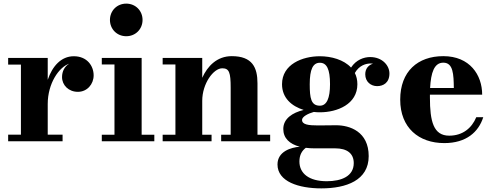

<svg xmlns="http://www.w3.org/2000/svg" viewBox="-20 -780 2726 1060"><path d="M25 -36.5V0H325.5V-36.5H243.5V-206C243.5 -320 306 -409.5 362 -428.5C337 -413.5 322.5 -386.5 322.5 -354.5C322.5 -309.5 359 -273 410 -273C461 -273 497 -315 497 -364C497 -416 461 -469.5 387.5 -469.5C317.5 -469.5 269 -414.5 243.5 -339.5V-460H25V-423.5H95.5V-36.5Z M587 -670C587 -619 626 -580 677 -580C728 -580 767 -619 767 -670C767 -721 728 -760 677 -760C626 -760 587 -721 587 -670ZM542 -36V0H832V-36H762V-460H542V-424H612V-36Z M878 -36V0H1148V-36H1096.5V-223.5C1096.5 -318.5 1158.5 -403 1207 -403C1245.5 -403 1253.5 -379.5 1253.5 -295.5V-36H1201V0H1471.5V-36H1401.5V-320C1401.5 -407 1373.5 -470 1259.5 -470C1178 -470 1125.5 -415 1096.5 -350.5V-460H878V-424H948.5V-36Z M1544 -68C1544 -17.5 1578 15 1635 30C1586.5 34 1512 56 1512 128C1512 222.5 1629 260 1754 260C1892 260 2015.5 215.5 2015.5 82C2015.5 -53.5 1911 -88.5 1836 -88.5C1807.5 -88.5 1771 -87.5 1736 -87.5C1681.5 -87.5 1647.5 -92.5 1647.5 -118C1647.5 -135.5 1680 -153 1712.5 -162C1723.5 -160.5 1735 -160 1746 -160C1842 -160 1953 -204.5 1953 -315C1953 -338.5 1948 -359.5 1939 -377C1963.5 -420 2001 -429.5 2026.5 -429.5C2031 -429.5 2035.5 -429 2039.5 -428.5C2016 -421.5 1996.5 -402.5 1996.5 -370C1996.5 -328 2028 -304.5 2062 -304.5C2096 -304.5 2130 -323 2130 -374.5C2130 -418.5 2090.5 -465 2023.5 -465C1989 -465 1946 -450 1918 -407C1878 -450.5 1808.5 -469.5 1746 -469.5C1650 -469.5 1537 -425.5 1537 -315C1537 -238.5 1591 -193.5 1656.5 -173C1594.5 -158 1544 -125 1544 -68ZM1690 -315C1690 -398 1708 -433.5 1746 -433.5C1784 -433.5 1802 -398 1802 -315C1802 -238 1784 -196.5 1746 -196.5C1697 -196.5 1690 -238 1690 -315ZM1633 111.5C1633 75 1647.5 51.5 1668.5 36C1683.5 38 1699.5 39 1716.5 39H1831C1896 39 1933 67 1933 120.5C1933 192.5 1866 220.5 1784 220.5C1686.5 220.5 1633 178 1633 111.5Z M2648 -133H2609.5C2584.5 -72.5 2534 -31 2460 -31C2373 -31 2353.5 -110 2353.5 -242C2353.5 -247.5 2353.5 -252.5 2353.5 -257.5H2642C2642 -366.5 2573.5 -470 2427.5 -470C2286.5 -470 2189.5 -386 2189.5 -230C2189.5 -74 2292.5 10 2433 10C2554 10 2622 -51 2648 -133ZM2427.5 -434C2482.5 -434 2484.5 -369 2485.5 -294H2354.5C2359 -379 2377 -434 2427.5 -434Z"/></svg>

Font: Bodoni* 06
Style: Bold
Weight: 700
Version: Version 2.2